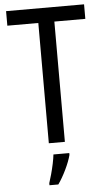

<svg xmlns="http://www.w3.org/2000/svg" viewBox="-62 -753 557 1013"><g transform="rotate(-5 217.0 -246.5)"><path d="M259 0H174V-637H10V-714H423V-637H259ZM277 71Q268 105 247.5 147.5Q227 190 205 221H158V210Q164 192 171.5 165Q179 138 185 109.5Q191 81 193 61H277Z"/></g></svg>

Font: Noto Sans Tamil Condensed
Style: Regular
Weight: 400
Width: 3
Designer: Jelle Bosma - Monotype Design Team
Foundry: Monotype Imaging Inc.
Version: Version 2.004; ttfautohint (v1.8.4.7-5d5b)